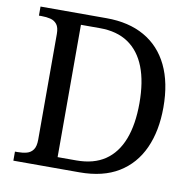

<svg xmlns="http://www.w3.org/2000/svg" viewBox="-80 -795 886 876"><g transform="rotate(10 363.5 -357.0)"><path d="M38 0V-42H51Q74 -42 92.5 -47Q111 -52 122 -67.5Q133 -83 133 -114V-604Q133 -634 121.5 -648.5Q110 -663 91.5 -667.5Q73 -672 51 -672H38V-714H344Q447 -714 520 -672.5Q593 -631 631.5 -551.5Q670 -472 670 -358Q670 -249 633.5 -168.5Q597 -88 525 -44Q453 0 344 0ZM321 -51Q401 -51 453.5 -86.5Q506 -122 532.5 -190.5Q559 -259 559 -358Q559 -457 532.5 -525Q506 -593 453.5 -628.5Q401 -664 322 -664H234V-51Z"/></g></svg>

Font: Noto Serif Bengali
Style: Regular
Weight: 400
Designer: Juan Bruce, Universal Thirst, Indian Type Foundry and the Monotype Design Team.
Foundry: Monotype Imaging Inc.
Version: Version 2.003